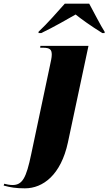

<svg xmlns="http://www.w3.org/2000/svg" viewBox="-153 -786 590 1046"><path d="M57 -613V-606H72C139 -638 219 -684 259 -707C290 -682 340 -646 404 -606H417V-613C396 -645 354 -728 333 -766H200C157 -718 107 -660 57 -613ZM-17 240C81 240 179 167 217 -10L329 -536H67L66 -526H81C120 -526 129 -515 129 -488C129 -472 124 -452 119 -428L17 54C-10 184 -31 222 -85 222C-98 222 -121 218 -130 215L-133 225C-95 235 -68 240 -17 240Z"/></svg>

Font: Noto Serif Display SemiCondensed Black
Style: Italic
Weight: 900
Width: 4
Italic angle: -12°
Designer: Monotype Design Team
Foundry: Monotype Imaging Inc.
Version: Version 2.009